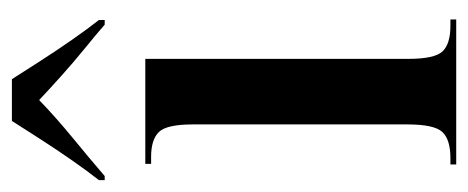

<svg xmlns="http://www.w3.org/2000/svg" viewBox="-270 -548 806 331"><g transform="rotate(-90 133.5 -383.0)"><path d="M15 0V-10H26Q58 -10 71 -24Q84 -38 84 -84V-454Q84 -499 71 -512.5Q58 -526 28 -526H16V-536H197V-83Q197 -37 210 -23.5Q223 -10 254 -10H265V0ZM-12 -616Q3 -635 21.5 -661.5Q40 -688 58 -716Q76 -744 90 -766H162Q176 -744 194 -716Q212 -688 230.5 -661.5Q249 -635 264 -616V-606H256Q240 -620 216 -639.5Q192 -659 168 -680.5Q144 -702 126 -719Q96 -690 60 -660.5Q24 -631 -5 -606H-12Z"/></g></svg>

Font: Noto Serif Display ExtraCondensed SemiBold
Style: Regular
Weight: 600
Width: 2
Designer: Monotype Design Team
Foundry: Monotype Imaging Inc.
Version: Version 2.009